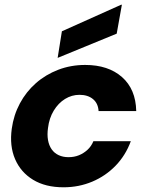

<svg xmlns="http://www.w3.org/2000/svg" viewBox="-20 -784 619 816"><path d="M250 12Q173 12 120.5 -20Q68 -52 44 -108Q20 -164 30 -237Q38 -295 64.5 -344.5Q91 -394 132.5 -430.5Q174 -467 227.5 -487.5Q281 -508 342 -508Q440 -508 498.5 -456.5Q557 -405 559 -312H399Q397 -345 375 -363Q353 -381 318 -381Q285 -381 256.5 -363.5Q228 -346 208.5 -314Q189 -282 184 -240Q180 -212 184 -189Q188 -166 199.5 -149.5Q211 -133 229.5 -124.5Q248 -116 271 -116Q295 -116 315 -124Q335 -132 351.5 -147Q368 -162 377 -184H536Q514 -124 471.5 -80Q429 -36 372 -12Q315 12 250 12ZM225 -538 243 -651 495 -764H498L476 -641Z"/></svg>

Font: DM Sans 36pt Black
Style: Italic
Weight: 900
Italic angle: -10°
Designer: Colophon Foundry, Jonny Pinhorn
Foundry: Colophon Foundry
Version: Version 4.004;gftools[0.9.30]